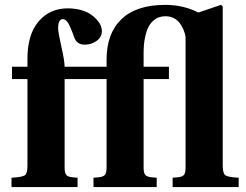

<svg xmlns="http://www.w3.org/2000/svg" viewBox="-20 -762 1001 782"><path d="M26.9 0V-38.1Q70.3 -40.5 81.1 -48.1Q91.8 -55.7 91.8 -86.9V-439.9H28.8V-490.2H91.8V-522.9Q91.8 -622.1 137.5 -675Q183.1 -728 255.9 -728Q283.7 -728 307.6 -721.7Q331.5 -715.3 347.2 -705.1Q362.8 -694.8 374 -682.4Q385.3 -669.9 390.1 -658.2Q395 -646.5 395 -636.2Q395 -610.8 373.5 -595.5Q352.1 -580.1 325.2 -580.1Q293 -580.1 282.2 -609.9Q267.6 -651.9 257.6 -668Q247.6 -684.1 235.8 -684.1Q216.8 -684.1 216.8 -647Q216.8 -629.4 230 -571.5Q243.2 -513.7 243.2 -490.2H414.1V-519Q414.1 -626 474.9 -684.1Q535.6 -742.2 652.8 -742.2Q727.1 -742.2 788.1 -710.9L879.9 -742.2L887.2 -735.8V-86.9Q887.2 -55.7 897.9 -48.1Q908.7 -40.5 952.1 -38.1V0H683.1V-38.1L704.1 -40Q721.7 -41.5 728.8 -49.1Q735.8 -56.6 735.8 -80.1V-611.8Q733.4 -626 728 -639.4Q722.7 -652.8 713.4 -666Q704.1 -679.2 689 -687.5Q673.8 -695.8 654.8 -695.8Q641.1 -695.8 629.4 -692.4Q617.7 -689 605.5 -678.7Q593.3 -668.5 584.7 -652.3Q576.2 -636.2 570.6 -608.9Q564.9 -581.5 564.9 -545.9V-490.2H668V-439.9H564.9V-80.1Q564.9 -56.6 572.3 -49.1Q579.6 -41.5 597.2 -40L618.2 -38.1V0H360.8V-38.1L381.8 -40Q399.4 -41.5 406.7 -49.1Q414.1 -56.6 414.1 -80.1V-439.9H243.2V-80.1Q243.2 -56.6 250.2 -49.1Q257.3 -41.5 274.9 -40L295.9 -38.1V0Z"/></svg>

Font: Linguistics Pro
Style: Bold
Weight: 700
Designer: Stefan Peev, Context Ltd
Foundry: Stefan Peev, Context Ltd
Version: Version 001.000